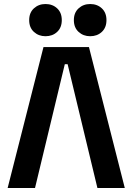

<svg xmlns="http://www.w3.org/2000/svg" viewBox="-20 -934 674 954"><path d="M422 -700 600 0H464L316 -615H302L154 0H18L196 -700ZM347 -834Q347 -871 370.5 -892.5Q394 -914 428 -914Q463 -914 486 -892.5Q509 -871 509 -834Q509 -797 486 -775.5Q463 -754 428 -754Q394 -754 370.5 -775.5Q347 -797 347 -834ZM125 -834Q125 -871 148.5 -892.5Q172 -914 206 -914Q241 -914 264 -892.5Q287 -871 287 -834Q287 -797 264 -775.5Q241 -754 206 -754Q172 -754 148.5 -775.5Q125 -797 125 -834Z"/></svg>

Font: Space 7353
Style: Regular
Weight: 400
Designer: Christine Claussen + Ruben Lyon  (Space 7353)
Version: Version 1.000;FEAKit 1.0